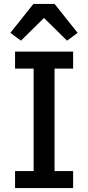

<svg xmlns="http://www.w3.org/2000/svg" viewBox="-20 -962 451 982"><path d="M87 -754 33 -794 151 -942H259L377 -794L323 -754L205 -870ZM57 0V-87H152V-611H57V-698H354V-611H259V-87H354V0Z"/></svg>

Font: Anuphan Medium
Style: Regular
Weight: 500
Designer: Mike Abbink, Paul van der Laan, Pieter van Rosmalen, Mint Tantisuwanna
Foundry: Bold Monday; Cadson Demak
Version: Version 3.002;hotconv 1.0.109;makeotfexe 2.5.65596